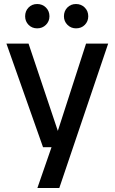

<svg xmlns="http://www.w3.org/2000/svg" viewBox="-20 -735 570 955"><path d="M166 200 245 -28 258 -54 408 -518H518L275 200ZM194 -3 12 -518H122L271 -74H302L297 -3ZM165 -594Q139 -594 122 -611.5Q105 -629 105 -654Q105 -680 122 -697.5Q139 -715 165 -715Q191 -715 208.5 -697.5Q226 -680 226 -654Q226 -629 208.5 -611.5Q191 -594 165 -594ZM358 -594Q333 -594 315.5 -611.5Q298 -629 298 -654Q298 -680 315 -697.5Q332 -715 358 -715Q384 -715 401.5 -697.5Q419 -680 419 -654Q419 -629 402 -611.5Q385 -594 358 -594Z"/></svg>

Font: TikTok Sans 24pt Medium
Style: Regular
Weight: 500
Version: Version 4.000